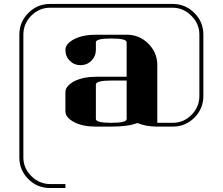

<svg xmlns="http://www.w3.org/2000/svg" viewBox="-20 -635 1117 963"><path d="M77.1 154.8V-460.9Q77.1 -524.9 122.1 -569.8Q167.5 -615.2 231 -615.2H846.2Q909.7 -615.2 955.1 -569.8Q1000 -524.9 1000 -461.9V-153.8Q1000 -89.8 955.1 -44.9Q910.2 0 846.2 0H769Q711.4 0 668.9 -18.1Q623.5 0 538.1 0H460.9Q395 0 353 -22Q308.1 -44.9 308.1 -77.1V-172.9Q308.1 -203.6 353 -228Q399.4 -250 460.9 -250H615.2V-422.9Q615.2 -441.9 538.1 -441.9Q460.9 -441.9 460.9 -422.9V-384.8Q460.9 -353 438 -330.1Q416 -308.1 383.8 -308.1Q352.1 -308.1 330.1 -330.1Q308.1 -352.1 308.1 -384.8Q308.1 -416 353 -439Q396.5 -460.9 460.9 -460.9H615.2Q679.2 -460.9 724.1 -416Q769 -371.1 769 -308.1V-19H846.2Q900.9 -19 940.4 -58.8Q980 -98.6 980 -153.8V-461.9Q980 -515.6 939.7 -555.9Q899.4 -596.2 846.2 -596.2H231Q176.3 -596.2 136.7 -556.2Q97.2 -516.1 97.2 -460.9V154.8Q97.2 208.5 137.5 248.3Q177.7 288.1 231 288.1H308.1V308.1H231Q167 308.1 122.1 263.2Q77.1 218.3 77.1 154.8ZM460.9 -38.1Q460.9 -19 538.1 -19Q615.2 -19 615.2 -38.1V-231H538.1Q460.9 -231 460.9 -210.9Z"/></svg>

Font: Hjet
Style: Regular
Weight: 400
Designer: T. Christopher White
Version: Version 1.2